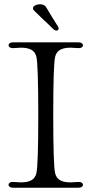

<svg xmlns="http://www.w3.org/2000/svg" viewBox="-20 -879 428 898"><path d="M20 -15Q20 -21 26.5 -25Q33 -29 43 -28Q67 -26 78 -26Q108 -26 126 -35.5Q144 -45 150 -68Q159 -104 159 -341Q159 -578 150 -614Q144 -637 126 -646.5Q108 -656 78 -656Q67 -656 43 -654H39Q30 -654 25 -658Q20 -662 20 -668Q20 -673 25.5 -677Q31 -681 41 -681H194H347Q357 -681 362.5 -677Q368 -673 368 -667Q368 -661 361.5 -657Q355 -653 345 -654Q321 -656 310 -656Q280 -656 262 -646.5Q244 -637 238 -614Q229 -578 229 -341Q229 -104 238 -68Q244 -45 262 -35.5Q280 -26 310 -26Q321 -26 345 -28H349Q358 -28 363 -24Q368 -20 368 -14Q368 -9 362.5 -5Q357 -1 347 -1H194H41Q31 -1 25.5 -5Q20 -9 20 -15ZM226 -746Q198 -774 183 -787L139 -830Q134 -835 134 -840Q134 -848 144 -853.5Q154 -859 167 -859Q188 -859 196 -845Q229 -789 250 -757Q254 -752 254 -746Q254 -736 243 -736Q236 -736 226 -746Z"/></svg>

Font: Hina Mincho
Style: Regular
Weight: 400
Designer: satsuyako
Foundry: satsuyako
Version: Version 1.100